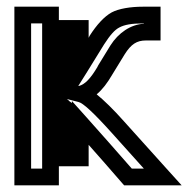

<svg xmlns="http://www.w3.org/2000/svg" viewBox="-20 -529 563 574"><path d="M173 -32H220H245V-57V-96C278 -59 311 -21 344 17L351 25H363H467H523L485 -17L350 -167C319 -202 291 -229 269 -247C286 -261 301 -281 315 -305L353 -367C372 -397 389 -408 416 -408H435H460V-433V-484V-509H435H408C369 -509 335 -503 314 -492C292 -480 269 -455 248 -422L245 -416V-444V-469H220H173H156V-484V-509H131H48H23V-484V0V25H48H131H156V0V-32H173ZM214 -272 241 -315 291 -396C309 -424 323 -440 337 -447C352 -455 373 -459 408 -459H410V-458C371 -456 334 -431 310 -393L272 -331V-330C250 -293 234 -277 216 -272H214ZM106 -249V-248V-224V-25H73V-459H106V-273V-249ZM195 -221 188 -226C185 -229 183 -231 180 -233L215 -224C228 -221 259 -193 313 -133L410 -25H374C329 -76 284 -128 238 -179L195 -227V-221Z"/></svg>

Font: Gamestation DisplayOutline
Style: Regular
Weight: 400
Designer: Jonas Hecksher
Foundry: Jonas Hecksher, Playtypeª, e-types AS
Version: Version 1.003